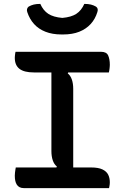

<svg xmlns="http://www.w3.org/2000/svg" viewBox="-20 -966 640 986"><path d="M356 -79H259L272 -111Q258 -122 251 -142.5Q244 -163 244 -190Q244 -243 244 -296Q244 -349 244 -403Q244 -457 244 -511.5Q244 -566 244 -621H341L328 -589Q342 -578 349 -557.5Q356 -537 356 -510Q356 -457 356 -404Q356 -351 356 -297Q356 -243 356 -188.5Q356 -134 356 -79ZM540 0H102Q90 0 81 -4.5Q72 -9 66.5 -17.5Q61 -26 58.5 -37.5Q56 -49 56 -64Q56 -72 57 -79.5Q58 -87 59 -94Q60 -101 61 -106H448Q485 -106 506 -96Q527 -86 535.5 -69Q544 -52 544 -30Q544 -25 543.5 -20Q543 -15 542 -10Q541 -5 540 0ZM60 -700H499Q527 -700 535.5 -681Q544 -662 544 -633Q544 -628 543.5 -623.5Q543 -619 542.5 -613.5Q542 -608 541 -603.5Q540 -599 539 -594H154Q104 -594 80 -612.5Q56 -631 56 -669Q56 -674 56.5 -678.5Q57 -683 57.5 -687Q58 -691 58.5 -694.5Q59 -698 60 -700ZM413 -946Q433 -946 447 -942.5Q461 -939 473 -932Q480 -927 481.5 -920Q483 -913 480 -904Q469 -868 445.5 -842.5Q422 -817 387 -803Q352 -789 304 -789H296Q249 -789 213.5 -803Q178 -817 155 -842.5Q132 -868 120 -904Q117 -913 119 -920Q121 -927 127 -932Q139 -939 153 -942.5Q167 -946 187 -946Q202 -912 228 -895Q254 -878 300 -874Q346 -878 372 -895Q398 -912 413 -946Z"/></svg>

Font: Recursive Monospace Casual Medium
Style: Regular
Weight: 500
Version: Version 1.047